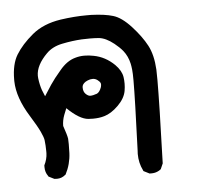

<svg xmlns="http://www.w3.org/2000/svg" viewBox="-42 -301 583 565"><g transform="rotate(-5 250.0 -18.0)"><path d="M348.1 161.1Q348.1 156.2 348.6 151.9Q354.5 -2.9 354.5 -55.2Q354.5 -76.7 353.3 -87.4Q352.1 -98.1 350.6 -105Q345.7 -127.4 332.5 -144Q322.8 -155.8 308.1 -167.5Q284.2 -186.5 263.7 -188.5Q250.5 -189.5 237.8 -189.5Q225.1 -189.5 213.4 -189Q185.5 -187.5 154.8 -181.2Q126 -175.3 108.4 -157.7Q75.2 -124.5 75.2 -93.3Q75.2 -89.8 75.7 -85.9Q78.1 -66.4 83.5 -50.8Q86.9 -41.5 91.3 -31.7Q100.6 -46.9 112.1 -64Q123.5 -81.1 143.6 -104.5Q164.6 -129.9 189.5 -136.7Q202.6 -140.6 216.3 -140.6Q230 -140.6 244.1 -137.7Q278.3 -131.3 305.2 -105Q323.2 -86.9 326.2 -67.9Q327.6 -58.6 327.6 -48.3Q327.6 -38.1 325.7 -26.9Q321.8 -4.9 301 15.6Q280.3 36.1 259.3 42Q244.6 46.4 226.1 46.4Q219.2 46.4 212.4 45.9Q186.5 43.9 150.4 8.8Q146 19.5 142.6 28.3Q136.7 43.9 136.7 60.1Q146.5 88.4 147.9 98.6Q148.4 104 148.4 114.7Q148.4 125.5 147.9 141.1Q146.5 173.8 131.3 203.1L129.9 204.1Q119.1 213.4 105 213.4Q102.1 213.4 97.2 212.9L80.6 204.6L79.6 202.6Q71.3 191.4 71.3 176.3Q71.3 174.3 71.3 170.9Q80.1 153.3 80.6 135.7Q80.6 132.3 80.6 129.4Q80.6 113.3 78.6 96.7Q77.6 88.9 69.6 71.5Q61.5 54.2 42 22.9Q5.9 -34.7 4.9 -83.5Q4.9 -85.9 4.9 -88.4Q4.9 -133.8 21.5 -161.1Q39.1 -189.9 72 -217.3Q105 -244.6 156.7 -252.4Q198.2 -258.3 232.9 -258.3Q240.2 -258.3 247.1 -258.3Q287.6 -256.8 311.5 -249.5Q336.4 -242.2 364.3 -211.7Q392.1 -181.2 407 -153.1Q421.9 -125 424.3 -81.5Q424.8 -71.3 424.8 -50.3Q424.8 16.6 418.9 195.3L411.6 211.9Q406.2 216.3 400.9 218.3Q393.1 221.7 383.3 221.7Q381.3 221.7 377.9 221.7L360.4 212.9L359.4 210.4Q348.1 188 348.1 161.1ZM257.3 -44.4Q258.3 -48.3 258.3 -50Q258.3 -51.8 258.3 -53Q258.3 -54.2 257.8 -55.7Q255.9 -60.5 249.3 -65.4Q242.7 -70.3 235.1 -70.3Q227.5 -70.3 220.2 -67.1Q212.9 -64 209.5 -60.5Q206.1 -57.1 205.1 -54.7Q203.6 -51.8 203.6 -47.4Q203.6 -35.2 210.7 -28.3Q217.8 -21.5 224.1 -21.5Q231.9 -21.5 244.1 -25.9Q252.4 -30.3 257.3 -44.4Z"/></g></svg>

Font: Bakudai
Style: Bold
Weight: 700
Version: Version 1.48